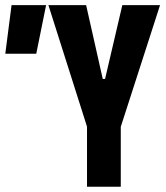

<svg xmlns="http://www.w3.org/2000/svg" viewBox="-29 -713 635 733"><path d="M303.2 0V-229.5L155.8 -693.4H299.8L363.3 -411.6H372.1L438 -693.4H582L432.1 -229V0ZM-8.8 -507.8 15.1 -693.4H147L109.4 -507.8Z"/></svg>

Font: CaskaydiaMono NF
Style: Bold
Weight: 700
Designer: Aaron Bell
Foundry: Saja Typeworks
Version: Version 2111.001; ttfautohint (v1.8.4);Nerd Fonts 3.1.1